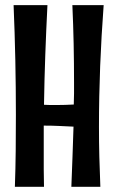

<svg xmlns="http://www.w3.org/2000/svg" viewBox="-20 -721 443 737"><path d="M162.1 -701.2Q157.2 -604.5 153.8 -509.5Q150.4 -414.6 148.9 -318.8Q161.1 -317.9 173.6 -317.9Q186 -317.9 198.2 -317.9Q213.9 -317.9 230.2 -318.4Q246.6 -318.8 263.2 -319.8Q264.2 -341.3 264.2 -362.1Q264.2 -382.8 264.2 -404.8Q264.2 -479 262.7 -552.7Q261.2 -626.5 257.8 -701.2H377.9Q369.1 -583.5 364.5 -467.5Q359.9 -351.6 359.9 -233.9Q359.9 -176.3 361.3 -119.1Q362.8 -62 365.2 -3.9H253.9Q256.3 -62 258.3 -119.6Q260.3 -177.2 262.2 -234.9Q234.4 -236.3 206.8 -237.5Q179.2 -238.8 151.9 -238.8H147.9V-138.2Q147.9 -104 147.9 -70.8Q147.9 -37.6 148.9 -3.9H37.1Q39.6 -74.2 40.3 -142.8Q41 -211.4 41 -280.8Q41 -490.7 32.2 -701.2Z"/></svg>

Font: Mouse Memoirs
Style: Regular
Weight: 400
Version: Version 1.000